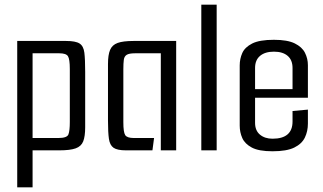

<svg xmlns="http://www.w3.org/2000/svg" viewBox="-20 -646 1388 825"><path d="M54 -470H264Q305 -470 322 -459Q339 -448 342.5 -419.5Q346 -391 346 -337V-99Q346 -60 337.5 -38.5Q329 -17 305 -8.5Q281 0 236 0H120V159H54ZM120 -417V-53H231Q268 -53 274 -68.5Q280 -84 280 -122V-349Q280 -392 272 -404.5Q264 -417 235 -417Z M521 0Q484 0 468 -11Q452 -22 448 -49.5Q444 -77 444 -128V-371Q444 -410 453 -431.5Q462 -453 485.5 -461.5Q509 -470 554 -470H737V0H671V-417H560Q535 -417 524.5 -410.5Q514 -404 512 -389Q510 -374 510 -348V-121Q510 -78 518 -65.5Q526 -53 555 -53H642L635 0Z M845 -626H911V0H845Z M1151 4Q1092 4 1062 -12Q1032 -28 1021 -53Q1010 -78 1010 -106V-365Q1010 -393 1021 -418Q1032 -443 1063.5 -459Q1095 -475 1157 -475Q1215 -475 1246.5 -459.5Q1278 -444 1290.5 -419Q1303 -394 1303 -366V-226H1076V-118Q1076 -85 1097 -67.5Q1118 -50 1151 -50Q1237 -50 1237 -124V-169L1303 -175V-115Q1303 -82 1290 -55Q1277 -28 1244.5 -12Q1212 4 1151 4ZM1076 -354V-263H1237V-354Q1237 -388 1216 -406Q1195 -424 1157 -424Q1119 -424 1097.5 -406Q1076 -388 1076 -354Z"/></svg>

Font: Smooch Sans Medium
Style: Regular
Weight: 500
Designer: Robert E. Leuschke
Foundry: Robert E. Leuschke
Version: Version 1.010; ttfautohint (v1.8.3)